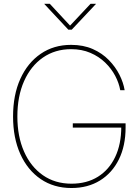

<svg xmlns="http://www.w3.org/2000/svg" viewBox="-20 -969 729 998"><path d="M351.6 8.3Q259.8 8.3 191.4 -38.3Q123 -85 85.4 -168.7Q47.9 -252.4 47.9 -363.3Q47.9 -475.6 85.7 -559.1Q123.5 -642.6 191.4 -689.2Q259.3 -735.8 349.6 -735.8Q413.1 -735.8 462.2 -714.1Q511.2 -692.4 545.9 -656.7Q580.6 -621.1 601.1 -580.1Q621.6 -539.1 627.9 -500H605Q598.6 -537.1 578.9 -574.7Q559.1 -612.3 526.6 -643.8Q494.1 -675.3 449.7 -694.3Q405.3 -713.4 349.6 -713.4Q266.1 -713.4 203.1 -669.7Q140.1 -626 105.2 -547.4Q70.3 -468.8 70.3 -363.3Q70.3 -259.8 105 -181.2Q139.6 -102.5 202.9 -58.3Q266.1 -14.2 351.6 -14.2Q431.2 -14.2 489 -50.3Q546.9 -86.4 578.6 -152.8Q610.4 -219.2 610.4 -310.5L620.1 -305.7H358.4V-328.1H632.8V-306.6Q632.8 -210.9 597.9 -140.4Q563 -69.8 499.8 -30.8Q436.5 8.3 351.6 8.3ZM238.8 -949.2 344.2 -835.9 450.7 -949.2H478.5V-948.2L353 -814.9H335L210.4 -948.2V-949.2Z"/></svg>

Font: Inter 28pt Thin
Style: Regular
Weight: 250
Designer: Rasmus Andersson
Foundry: rsms
Version: Version 4.001;git-66647c0bb